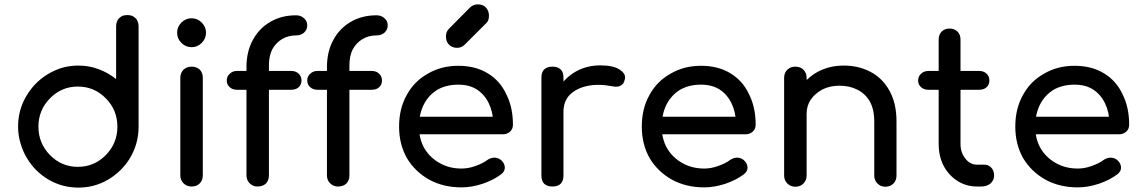

<svg xmlns="http://www.w3.org/2000/svg" viewBox="-20 -851 5212 876"><path d="M515.6 -273.4Q515.6 -348.6 462.9 -402.3Q410.2 -456.1 335 -456.1Q260.7 -456.1 208 -402.3Q155.3 -348.6 155.3 -273.4Q155.3 -197.3 208 -143.6Q260.7 -89.8 335 -89.8Q410.2 -89.8 462.9 -143.6Q515.6 -197.3 515.6 -273.4ZM62.5 -273.4Q62.5 -347.7 98.6 -410.2Q134.8 -472.7 193.4 -509.8Q224.6 -529.3 260.7 -541Q297.9 -551.8 337.9 -551.8Q386.7 -551.8 430.7 -535.2Q474.6 -518.6 509.8 -490.2Q509.8 -570.3 509.8 -731.4Q509.8 -743.2 513.7 -752Q516.6 -761.7 524.4 -768.6Q531.2 -775.4 540 -779.3Q549.8 -782.2 561.5 -782.2Q572.3 -782.2 581.1 -779.3Q590.8 -775.4 597.7 -768.6Q605.5 -761.7 608.4 -752Q612.3 -743.2 612.3 -731.4Q612.3 -579.1 612.3 -273.4Q612.3 -273.4 612.3 -273.4Q612.3 -273.4 612.3 -273.4Q612.3 -273.4 612.3 -273.4Q612.3 -273.4 612.3 -273.4Q612.3 -232.4 601.6 -195.3Q590.8 -158.2 571.3 -127Q534.2 -67.4 472.7 -31.2Q411.1 4.9 337.9 4.9Q263.7 4.9 202.1 -31.2Q140.6 -67.4 104.5 -127Q85 -158.2 74.2 -195.3Q62.5 -232.4 62.5 -273.4Z M854.5 0Q832 0 817.4 -14.6Q802.7 -29.3 802.7 -50.8Q802.7 -199.2 802.7 -496.1Q802.7 -518.6 817.4 -533.2Q832 -546.9 854.5 -546.9Q877 -546.9 891.6 -533.2Q905.3 -518.6 905.3 -496.1Q905.3 -347.7 905.3 -50.8Q905.3 -29.3 891.6 -14.6Q877 0 854.5 0ZM854.5 -635.7Q827.1 -635.7 807.6 -655.3Q788.1 -674.8 788.1 -702.1Q788.1 -728.5 807.6 -748Q827.1 -767.6 854.5 -767.6Q880.9 -767.6 900.4 -748Q919.9 -728.5 919.9 -702.1Q919.9 -674.8 900.4 -655.3Q880.9 -635.7 854.5 -635.7Z M1154.3 0Q1134.8 0 1120.1 -13.7Q1104.5 -28.3 1104.5 -50.8Q1104.5 -215.8 1104.5 -543.9Q1104.5 -616.2 1133.8 -668.9Q1162.1 -721.7 1212.9 -751Q1263.7 -781.2 1331.1 -781.2Q1352.5 -781.2 1367.2 -767.6Q1381.8 -754.9 1381.8 -735.4Q1381.8 -715.8 1367.2 -702.1Q1352.5 -689.5 1331.1 -689.5Q1293.9 -689.5 1265.6 -671.9Q1238.3 -655.3 1221.7 -625Q1207 -594.7 1207 -553.7Q1207 -386.7 1207 -50.8Q1207 -28.3 1193.4 -13.7Q1178.7 0 1154.3 0ZM1061.5 -441.4Q1041 -441.4 1028.3 -453.1Q1014.6 -464.8 1014.6 -483.4Q1014.6 -502.9 1028.3 -514.6Q1041 -527.3 1061.5 -527.3Q1144.5 -527.3 1308.6 -527.3Q1330.1 -527.3 1342.8 -514.6Q1355.5 -502.9 1355.5 -483.4Q1355.5 -464.8 1342.8 -453.1Q1330.1 -441.4 1308.6 -441.4Q1226.6 -441.4 1061.5 -441.4Z M1521.5 0Q1502 0 1487.3 -13.7Q1471.7 -28.3 1471.7 -50.8Q1471.7 -215.8 1471.7 -543.9Q1471.7 -616.2 1501 -668.9Q1529.3 -721.7 1580.1 -751Q1630.9 -781.2 1698.2 -781.2Q1719.7 -781.2 1734.4 -767.6Q1749 -754.9 1749 -735.4Q1749 -715.8 1734.4 -702.1Q1719.7 -689.5 1698.2 -689.5Q1661.1 -689.5 1632.8 -671.9Q1605.5 -655.3 1588.9 -625Q1574.2 -594.7 1574.2 -553.7Q1574.2 -386.7 1574.2 -50.8Q1574.2 -28.3 1560.5 -13.7Q1545.9 0 1521.5 0ZM1428.7 -441.4Q1408.2 -441.4 1395.5 -453.1Q1381.8 -464.8 1381.8 -483.4Q1381.8 -502.9 1395.5 -514.6Q1408.2 -527.3 1428.7 -527.3Q1511.7 -527.3 1675.8 -527.3Q1697.3 -527.3 1710 -514.6Q1722.7 -502.9 1722.7 -483.4Q1722.7 -464.8 1710 -453.1Q1697.3 -441.4 1675.8 -441.4Q1593.8 -441.4 1428.7 -441.4Z M2085.9 3.9Q2002.9 3.9 1938.5 -31.2Q1874 -67.4 1836.9 -128.9Q1800.8 -192.4 1800.8 -273.4Q1800.8 -355.5 1835.9 -418Q1870.1 -480.5 1931.6 -514.6Q1992.2 -550.8 2071.3 -550.8Q2149.4 -550.8 2205.1 -516.6Q2261.7 -482.4 2290 -420.9Q2320.3 -361.3 2320.3 -282.2Q2320.3 -262.7 2307.6 -251Q2293.9 -238.3 2274.4 -238.3Q2139.6 -238.3 1871.1 -238.3Q1871.1 -257.8 1871.1 -318.4Q1971.7 -318.4 2271.5 -318.4Q2260.7 -310.5 2230.5 -290Q2229.5 -339.8 2210 -379.9Q2191.4 -418.9 2156.2 -442.4Q2121.1 -464.8 2071.3 -464.8Q2014.6 -464.8 1973.6 -440.4Q1933.6 -415 1912.1 -371.1Q1891.6 -328.1 1891.6 -273.4Q1891.6 -217.8 1916 -174.8Q1941.4 -131.8 1985.4 -107.4Q2029.3 -82 2085.9 -82Q2117.2 -82 2149.4 -93.8Q2182.6 -105.5 2202.1 -120.1Q2216.8 -130.9 2234.4 -131.8Q2252 -131.8 2265.6 -121.1Q2282.2 -106.4 2283.2 -87.9Q2284.2 -70.3 2267.6 -56.6Q2233.4 -30.3 2182.6 -12.7Q2131.8 3.9 2085.9 3.9ZM2065.4 -632.8Q2043 -632.8 2028.3 -647.5Q2014.6 -662.1 2014.6 -683.6Q2014.6 -705.1 2026.4 -717.8Q2058.6 -751 2124 -816.4Q2139.6 -831.1 2160.2 -831.1Q2183.6 -831.1 2197.3 -816.4Q2210.9 -800.8 2210.9 -779.3Q2210.9 -768.6 2208 -759.8Q2205.1 -751 2197.3 -744.1Q2165 -711.9 2100.6 -647.5Q2085.9 -632.8 2065.4 -632.8Z M2499 -341.8Q2499 -402.3 2529.3 -449.2Q2558.6 -497.1 2608.4 -525.4Q2658.2 -552.7 2718.8 -552.7Q2778.3 -552.7 2807.6 -533.2Q2832 -517.6 2832 -497.1Q2832 -492.2 2830.1 -487.3Q2827.1 -472.7 2819.3 -465.8Q2810.5 -458 2799.8 -456.1Q2788.1 -454.1 2775.4 -457Q2710.9 -469.7 2660.2 -459Q2609.4 -448.2 2579.1 -418Q2550.8 -387.7 2550.8 -341.8Q2533.2 -341.8 2499 -341.8ZM2500 0Q2476.6 0 2462.9 -12.7Q2450.2 -25.4 2450.2 -49.8Q2450.2 -199.2 2450.2 -497.1Q2450.2 -521.5 2462.9 -534.2Q2476.6 -546.9 2500 -546.9Q2525.4 -546.9 2538.1 -534.2Q2550.8 -522.5 2550.8 -497.1Q2550.8 -347.7 2550.8 -49.8Q2550.8 -26.4 2538.1 -12.7Q2525.4 0 2500 0Z M3193.4 3.9Q3110.4 3.9 3045.9 -31.2Q2981.4 -67.4 2944.3 -128.9Q2908.2 -192.4 2908.2 -273.4Q2908.2 -355.5 2943.4 -418Q2977.5 -480.5 3039.1 -514.6Q3099.6 -550.8 3178.7 -550.8Q3256.8 -550.8 3312.5 -516.6Q3369.1 -482.4 3397.5 -420.9Q3427.7 -361.3 3427.7 -282.2Q3427.7 -262.7 3415 -251Q3401.4 -238.3 3381.8 -238.3Q3247.1 -238.3 2978.5 -238.3Q2978.5 -257.8 2978.5 -318.4Q3079.1 -318.4 3378.9 -318.4Q3368.2 -310.5 3337.9 -290Q3336.9 -339.8 3317.4 -379.9Q3298.8 -418.9 3263.7 -442.4Q3228.5 -464.8 3178.7 -464.8Q3122.1 -464.8 3081.1 -440.4Q3041 -415 3019.5 -371.1Q2999 -328.1 2999 -273.4Q2999 -217.8 3023.4 -174.8Q3048.8 -131.8 3092.8 -107.4Q3136.7 -82 3193.4 -82Q3224.6 -82 3256.8 -93.8Q3290 -105.5 3309.6 -120.1Q3324.2 -130.9 3341.8 -131.8Q3359.4 -131.8 3373 -121.1Q3389.6 -106.4 3390.6 -87.9Q3391.6 -70.3 3375 -56.6Q3340.8 -30.3 3290 -12.7Q3239.3 3.9 3193.4 3.9Z M4019.5 1Q3998 1 3983.4 -13.7Q3968.8 -28.3 3968.8 -49.8Q3968.8 -131.8 3968.8 -295.9Q3968.8 -352.5 3948.2 -388.7Q3926.8 -424.8 3890.6 -442.4Q3855.5 -460 3809.6 -460Q3767.6 -460 3733.4 -443.4Q3700.2 -425.8 3679.7 -397.5Q3660.2 -369.1 3660.2 -332Q3638.7 -332 3596.7 -332Q3596.7 -394.5 3627 -444.3Q3658.2 -494.1 3710.9 -523.4Q3763.7 -551.8 3830.1 -551.8Q3898.4 -551.8 3953.1 -522.5Q4007.8 -493.2 4039.1 -435.5Q4070.3 -378.9 4070.3 -295.9Q4070.3 -213.9 4070.3 -49.8Q4070.3 -28.3 4056.6 -13.7Q4042 1 4019.5 1ZM3608.4 1Q3586.9 1 3572.3 -13.7Q3557.6 -28.3 3557.6 -49.8Q3557.6 -198.2 3557.6 -496.1Q3557.6 -518.6 3572.3 -533.2Q3586.9 -546.9 3608.4 -546.9Q3631.8 -546.9 3645.5 -533.2Q3660.2 -518.6 3660.2 -496.1Q3660.2 -347.7 3660.2 -49.8Q3660.2 -28.3 3645.5 -13.7Q3631.8 1 3608.4 1Z M4438.5 0Q4388.7 0 4348.6 -25.4Q4308.6 -50.8 4285.2 -94.7Q4262.7 -138.7 4262.7 -194.3Q4262.7 -352.5 4262.7 -670.9Q4262.7 -693.4 4276.4 -707Q4290 -720.7 4312.5 -720.7Q4334 -720.7 4348.6 -707Q4362.3 -693.4 4362.3 -670.9Q4362.3 -511.7 4362.3 -194.3Q4362.3 -154.3 4384.8 -127Q4406.2 -99.6 4438.5 -99.6Q4450.2 -99.6 4472.7 -99.6Q4490.2 -99.6 4502.9 -85.9Q4515.6 -72.3 4515.6 -49.8Q4515.6 -28.3 4499 -13.7Q4482.4 0 4456.1 0Q4450.2 0 4438.5 0ZM4216.8 -441.4Q4195.3 -441.4 4182.6 -453.1Q4168.9 -464.8 4168.9 -483.4Q4168.9 -502.9 4182.6 -514.6Q4195.3 -527.3 4216.8 -527.3Q4293 -527.3 4447.3 -527.3Q4468.8 -527.3 4481.4 -514.6Q4494.1 -502.9 4494.1 -483.4Q4494.1 -464.8 4481.4 -453.1Q4468.8 -441.4 4447.3 -441.4Q4370.1 -441.4 4216.8 -441.4Z M4897.5 3.9Q4814.5 3.9 4750 -31.2Q4685.5 -67.4 4648.4 -128.9Q4612.3 -192.4 4612.3 -273.4Q4612.3 -355.5 4647.5 -418Q4681.6 -480.5 4743.2 -514.6Q4803.7 -550.8 4882.8 -550.8Q4960.9 -550.8 5016.6 -516.6Q5073.2 -482.4 5101.6 -420.9Q5131.8 -361.3 5131.8 -282.2Q5131.8 -262.7 5119.1 -251Q5105.5 -238.3 5085.9 -238.3Q4951.2 -238.3 4682.6 -238.3Q4682.6 -257.8 4682.6 -318.4Q4783.2 -318.4 5083 -318.4Q5072.3 -310.5 5042 -290Q5041 -339.8 5021.5 -379.9Q5002.9 -418.9 4967.8 -442.4Q4932.6 -464.8 4882.8 -464.8Q4826.2 -464.8 4785.2 -440.4Q4745.1 -415 4723.6 -371.1Q4703.1 -328.1 4703.1 -273.4Q4703.1 -217.8 4727.5 -174.8Q4752.9 -131.8 4796.9 -107.4Q4840.8 -82 4897.5 -82Q4928.7 -82 4960.9 -93.8Q4994.1 -105.5 5013.7 -120.1Q5028.3 -130.9 5045.9 -131.8Q5063.5 -131.8 5077.1 -121.1Q5093.8 -106.4 5094.7 -87.9Q5095.7 -70.3 5079.1 -56.6Q5044.9 -30.3 4994.1 -12.7Q4943.4 3.9 4897.5 3.9Z"/></svg>

Font: Abed
Style: Bold
Weight: 700
Designer: Johan Aakerlund
Version: Version 3.105